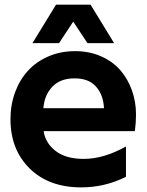

<svg xmlns="http://www.w3.org/2000/svg" viewBox="-20 -791 628 823"><path d="M328.1 12.2Q189.5 12.2 107.2 -68.8Q24.9 -149.9 24.9 -279.8Q24.9 -341.8 44.7 -395.5Q64.5 -449.2 100.1 -488Q135.7 -526.9 187.7 -549.3Q239.7 -571.8 301.8 -571.8Q362.8 -571.8 412.8 -549.8Q462.9 -527.8 495.4 -490.5Q527.8 -453.1 545.4 -404.1Q563 -355 563 -299.8Q563 -265.6 558.1 -229H167Q174.3 -178.2 218.3 -144Q262.2 -109.9 338.9 -109.9Q424.8 -109.9 520 -163.1V-33.2Q429.7 12.2 328.1 12.2ZM119.1 -606 220.2 -771H368.2L469.2 -606H355L293.9 -698.2L232.9 -606ZM166 -327.1H425.8Q422.9 -384.3 391.6 -419.7Q360.4 -455.1 299.8 -455.1Q237.8 -455.1 203.9 -418.7Q169.9 -382.3 166 -327.1Z"/></svg>

Font: TASA Explorer
Style: Bold
Weight: 700
Designer: Weizhong Zhang
Foundry: Local Remote
Version: Version 1.000;Glyphs 3.1.2 (3151)